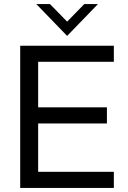

<svg xmlns="http://www.w3.org/2000/svg" viewBox="-20 -921 625 941"><path d="M79 0V-697H538V-618H167V-395H504V-316H167V-79H538V0ZM309 -745 158 -901H225L309 -815L393 -901H460Z"/></svg>

Font: Hanken Grotesk
Style: Regular
Weight: 400
Designer: Alfredo Marco Pradil
Foundry: Hanken Design Co.
Version: Version 3.013